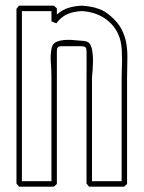

<svg xmlns="http://www.w3.org/2000/svg" viewBox="-20 -660 515 689"><path d="M425.3 9.8H299.3Q296.9 6.8 294.9 3.9Q293 1 290.5 -1.5V-383.3Q290.5 -406.7 290.8 -429.7Q291 -452.6 290.5 -476.1Q290.5 -480.5 289.8 -483.6Q289.1 -486.8 286.6 -490.7Q281.2 -494.1 273.4 -494.1H199.2Q184.1 -494.1 184.1 -478V0Q181.6 2.4 179 4.9Q176.3 7.3 173.3 9.8H47.9Q45.4 6.8 43.5 3.9Q41.5 1 39.1 -1.5V-628.4Q41.5 -630.9 43.5 -633.8Q45.4 -636.7 47.9 -639.6H173.3Q176.3 -637.2 179 -634.8Q181.6 -632.3 184.1 -629.9V-607.9Q203.1 -625 225.8 -631.8Q248.5 -638.7 273.4 -639.6Q289.6 -638.7 304.4 -636.2Q319.3 -633.8 335 -627.9Q346.7 -624 357.2 -617.2Q367.7 -610.4 377.4 -602.1Q404.3 -578.6 416.7 -554Q429.2 -529.3 433.6 -502.2Q438 -475.1 437 -445.3Q436 -415.5 436 -381.8V0ZM310.1 -9.8H416.5V-383.3Q416.5 -396 417.2 -412.4Q418 -428.7 418 -446Q418 -463.4 417 -480.7Q416 -498 412.6 -512.7Q406.7 -537.1 393.6 -556.6Q380.4 -576.2 361.6 -590.1Q342.8 -604 320.1 -611.6Q297.4 -619.1 273.4 -620.1Q245.1 -619.1 222.2 -609.4Q199.2 -599.6 182.1 -576.2L164.6 -583.5V-620.1H58.6V-9.8H164.6V-383.3Q164.6 -409.7 162.4 -436.3Q160.2 -462.9 165.5 -488.8Q168.9 -504.4 183.8 -510.3Q198.7 -516.1 216.6 -516.8Q234.4 -517.6 250.7 -515.6Q267.1 -513.7 273.4 -513.7Q281.7 -513.7 290.3 -511Q298.8 -508.3 303.7 -500.5Q308.1 -493.2 310.3 -481.9Q312.5 -470.7 313.2 -457.8Q314 -444.8 313.5 -431.9Q313 -418.9 312.3 -408.2Q311.5 -397.5 310.8 -390.1Q310.1 -382.8 310.1 -381.8Z"/></svg>

Font: Preussische VI 9 Linie
Style: Regular
Weight: 400
Designer: Peter Wiegel
Foundry: Peter Wiegel
Version: Version 1.000 2009 initial release